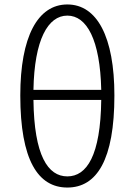

<svg xmlns="http://www.w3.org/2000/svg" viewBox="-20 -828 604 861"><path d="M282 -808C149 -808 71 -663 71 -400C71 -111 150 13 282 13C414 13 493 -111 493 -400C493 -663 415 -808 282 -808ZM130 -425C134 -650 195 -758 282 -758C369 -758 429 -650 434 -425ZM434 -380C431 -130 369 -37 282 -37C195 -37 133 -130 130 -380Z"/></svg>

Font: Spoqa Han Sans Neo Light
Style: Regular
Weight: 300
Designer: [Spoqa Han Sans Neo] Dong-huui Kim  Younghwa Kang  Yujin Lee  [Noto Sans] Ryoko NISHIZUKA  (kana & ideographs); Paul D. 
Foundry: Spoqa (http://www.spoqa-han-sans.com)
Version: Version 1.000